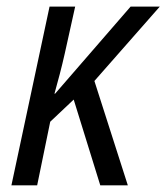

<svg xmlns="http://www.w3.org/2000/svg" viewBox="-20 -555 498 575"><path d="M14.2 0 128.4 -535.2H205.1L173.8 -394Q167 -363.8 158.9 -332.8Q150.9 -301.8 143.1 -274.4H145L371.1 -535.2H458.5L262.7 -312.5L362.8 0H280.3L200.7 -256.8L130.4 -190.4L91.3 0Z"/></svg>

Font: Open Sans SemiCondensed
Style: Italic
Weight: 400
Width: 4
Italic angle: -12°
Designer: Monotype Design Team
Foundry: Monotype Imaging Inc.
Version: Version 3.000